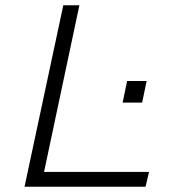

<svg xmlns="http://www.w3.org/2000/svg" viewBox="-20 -708 669 728"><path d="M445 -319 462 -401H536L519 -319ZM73 0 220 -688H281L147 -56H545L532 0Z"/></svg>

Font: Saira Expanded Light
Style: Italic
Weight: 300
Width: 7
Italic angle: -12°
Designer: Hector Gatti with collaboration of the Omnibus-Type team
Foundry: Omnibus-Type
Version: Version 1.101